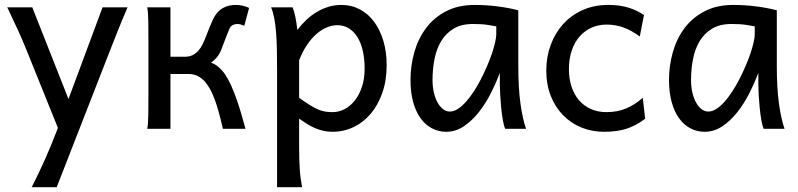

<svg xmlns="http://www.w3.org/2000/svg" viewBox="-20 -528 3272 787"><path d="M212.4 239.3H109.9Q123.5 212.9 137.5 183.6Q151.4 154.3 164.8 124.3Q178.2 94.2 190.4 64.7Q202.6 35.2 212.9 7.8L217.3 -3.9L87.9 -324.7Q74.7 -357.9 55.9 -399.4Q37.1 -440.9 9.8 -498H112.3L260.7 -122.1L400.4 -498H502.9Q478.5 -441.4 462.2 -400.1Q445.8 -358.9 432.6 -325.2Z M678.7 -295.4H739.7Q748 -295.4 757.3 -297.6Q766.6 -299.8 775.9 -305.7Q785.2 -311.5 793.9 -321.3Q802.7 -331.1 810.5 -346.7Q816.9 -359.4 823.7 -377L837.4 -412.1Q844.2 -429.7 851.6 -445.6Q858.9 -461.4 866.7 -471.2Q880.9 -489.3 900.4 -498.5Q919.9 -507.8 947.3 -507.8Q961.4 -507.8 975.6 -504.4Q989.7 -501 1001 -495.6L981.4 -422.4Q975.6 -424.8 968 -427.2Q960.4 -429.7 952.1 -429.7Q942.9 -429.7 933.8 -425Q924.8 -420.4 920.4 -410.2Q913.6 -394.5 904.8 -371.1Q896 -347.7 886.2 -322.3Q879.4 -305.7 868.9 -293Q858.4 -280.3 844.7 -271Q859.9 -266.6 875.2 -253.7Q890.6 -240.7 903.3 -222.2Q916.5 -202.1 928 -176.3Q939.5 -150.4 949.7 -121.3Q960 -92.3 969 -61.3Q978 -30.3 986.3 0H893.6Q884.8 -38.6 876.5 -68.6Q868.2 -98.6 859.4 -122.1Q850.6 -145.5 841.1 -162.6Q831.5 -179.7 820.3 -192.9Q808.1 -207 791.3 -215.8Q774.4 -224.6 754.4 -224.6H678.7V0H583.5Q587.4 -20.5 587.9 -59.3Q588.4 -98.1 588.4 -148.9V-349.1Q588.4 -399.9 587.9 -438.7Q587.4 -477.5 583.5 -498H678.7Z M1206.1 -127Q1231 -109.4 1249.3 -97.9Q1267.6 -86.4 1282.7 -79.8Q1297.9 -73.2 1311.8 -70.8Q1325.7 -68.4 1342.8 -68.4Q1368.7 -68.4 1392.3 -80.6Q1416 -92.8 1434.3 -116Q1452.6 -139.2 1463.6 -172.1Q1474.6 -205.1 1474.6 -246.6Q1474.6 -287.1 1467 -320.1Q1459.5 -353 1444.8 -376.2Q1430.2 -399.4 1409.4 -412.1Q1388.7 -424.8 1362.3 -424.8Q1341.3 -424.8 1319.3 -415.5Q1297.4 -406.2 1276.6 -388.2Q1255.9 -370.1 1237.8 -343Q1219.7 -315.9 1206.1 -280.8ZM1115.7 -236.8Q1115.7 -282.2 1115 -321Q1114.3 -359.9 1111.8 -392.3Q1109.4 -424.8 1104.5 -451.2Q1099.6 -477.5 1091.3 -498H1179.2Q1184.6 -485.4 1189.9 -462.2Q1195.3 -439 1198.7 -405.3Q1215.8 -427.7 1236.1 -446.8Q1256.3 -465.8 1279.1 -479.2Q1301.8 -492.7 1326.9 -500.2Q1352.1 -507.8 1379.4 -507.8Q1420.9 -507.8 1455.3 -489.5Q1489.7 -471.2 1513.9 -438.2Q1538.1 -405.3 1551.5 -360.1Q1564.9 -314.9 1564.9 -261.2Q1564.9 -198.7 1547.4 -148.2Q1529.8 -97.7 1499.8 -62Q1469.7 -26.4 1429.2 -7.1Q1388.7 12.2 1342.8 12.2Q1323.2 12.2 1305.9 8.3Q1288.6 4.4 1272.2 -2.4Q1255.9 -9.3 1239.7 -19.3Q1223.6 -29.3 1206.1 -41.5V73.2Q1206.1 102.5 1206.8 126.2Q1207.5 149.9 1209 169.9Q1210.4 189.9 1212.9 206.8Q1215.3 223.6 1218.3 239.3H1115.7Z M1918.9 -429.7Q1871.1 -429.7 1839.1 -410.4Q1807.1 -391.1 1788.1 -359.1Q1769 -327.1 1761 -285.6Q1752.9 -244.1 1752.9 -200.2Q1752.9 -171.9 1758.5 -148.2Q1764.2 -124.5 1773.9 -107.2Q1783.7 -89.8 1796.4 -80.3Q1809.1 -70.8 1823.7 -70.8Q1839.8 -70.8 1856.7 -81.5Q1873.5 -92.3 1889.9 -110.6Q1906.2 -128.9 1921.9 -152.8Q1937.5 -176.8 1951.2 -203.4Q1964.8 -230 1976.6 -257.3Q1988.3 -284.7 1996.6 -309.3Q2004.9 -334 2009.5 -354.5Q2014.2 -375 2014.2 -388.2V-419.9Q2002 -422.4 1978.8 -426Q1955.6 -429.7 1918.9 -429.7ZM2028.8 -229.5Q2013.2 -188 1991.5 -145Q1969.7 -102.1 1941.9 -67.1Q1914.1 -32.2 1880.6 -10Q1847.2 12.2 1809.1 12.2Q1778.3 12.2 1751.5 -1.5Q1724.6 -15.1 1704.8 -42Q1685.1 -68.8 1673.8 -108.6Q1662.6 -148.4 1662.6 -200.2Q1662.6 -258.3 1678.2 -313.7Q1693.8 -369.1 1726.1 -412.4Q1758.3 -455.6 1808.1 -481.7Q1857.9 -507.8 1926.3 -507.8Q1973.6 -507.8 2020.5 -501.7Q2067.4 -495.6 2104.5 -485.8V-258.8Q2104.5 -166.5 2113.3 -103.8Q2122.1 -41 2136.2 0H2050.8Q2045.4 -11.7 2041.3 -35.2Q2037.1 -58.6 2034.4 -85.7Q2031.7 -112.8 2030.3 -138.7Q2028.8 -164.6 2028.8 -180.7Z M2602.5 -378.4Q2569.3 -402.8 2536.6 -415Q2503.9 -427.2 2465.8 -427.2Q2433.1 -427.2 2405 -414.8Q2377 -402.3 2356.2 -378.9Q2335.4 -355.5 2323.7 -321.3Q2312 -287.1 2312 -244.1Q2312 -204.6 2322.8 -172.4Q2333.5 -140.1 2353.5 -116.9Q2373.5 -93.8 2401.9 -81.1Q2430.2 -68.4 2465.8 -68.4Q2510.3 -68.4 2546.4 -83.5Q2582.5 -98.6 2614.7 -127L2624.5 -41.5Q2606 -27.3 2587.6 -17.3Q2569.3 -7.3 2549.3 -0.7Q2529.3 5.9 2506.3 9Q2483.4 12.2 2456.1 12.2Q2406.7 12.2 2363.8 -5.1Q2320.8 -22.5 2288.6 -55.2Q2256.3 -87.9 2237.8 -134.3Q2219.2 -180.7 2219.2 -239.3Q2219.2 -294.4 2237.1 -343.3Q2254.9 -392.1 2287.8 -428.7Q2320.8 -465.3 2367.9 -486.6Q2415 -507.8 2473.1 -507.8Q2522 -507.8 2557.4 -496.3Q2592.8 -484.9 2619.6 -466.3Z M2978.5 -429.7Q2930.7 -429.7 2898.7 -410.4Q2866.7 -391.1 2847.7 -359.1Q2828.6 -327.1 2820.6 -285.6Q2812.5 -244.1 2812.5 -200.2Q2812.5 -171.9 2818.1 -148.2Q2823.7 -124.5 2833.5 -107.2Q2843.3 -89.8 2856 -80.3Q2868.7 -70.8 2883.3 -70.8Q2899.4 -70.8 2916.3 -81.5Q2933.1 -92.3 2949.5 -110.6Q2965.8 -128.9 2981.4 -152.8Q2997.1 -176.8 3010.7 -203.4Q3024.4 -230 3036.1 -257.3Q3047.9 -284.7 3056.2 -309.3Q3064.5 -334 3069.1 -354.5Q3073.7 -375 3073.7 -388.2V-419.9Q3061.5 -422.4 3038.3 -426Q3015.1 -429.7 2978.5 -429.7ZM3088.4 -229.5Q3072.8 -188 3051 -145Q3029.3 -102.1 3001.5 -67.1Q2973.6 -32.2 2940.2 -10Q2906.7 12.2 2868.7 12.2Q2837.9 12.2 2811 -1.5Q2784.2 -15.1 2764.4 -42Q2744.6 -68.8 2733.4 -108.6Q2722.2 -148.4 2722.2 -200.2Q2722.2 -258.3 2737.8 -313.7Q2753.4 -369.1 2785.6 -412.4Q2817.9 -455.6 2867.7 -481.7Q2917.5 -507.8 2985.8 -507.8Q3033.2 -507.8 3080.1 -501.7Q3127 -495.6 3164.1 -485.8V-258.8Q3164.1 -166.5 3172.9 -103.8Q3181.6 -41 3195.8 0H3110.4Q3105 -11.7 3100.8 -35.2Q3096.7 -58.6 3094 -85.7Q3091.3 -112.8 3089.8 -138.7Q3088.4 -164.6 3088.4 -180.7Z"/></svg>

Font: Andika
Style: Regular
Weight: 400
Designer: Victor Gaultney, Annie Olsen, Julie Remington, Don Collingsworth, Eric Hays
Foundry: SIL International
Version: Version 1.001